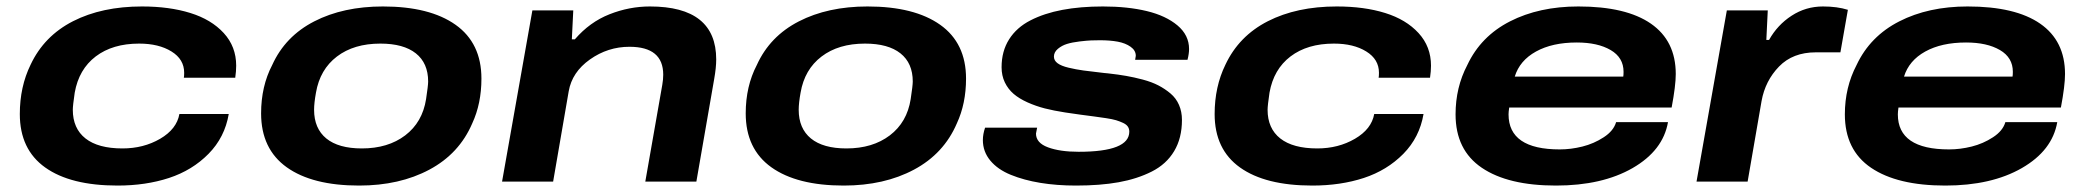

<svg xmlns="http://www.w3.org/2000/svg" viewBox="-20 -559 6417 591"><path d="M341.8 12.2Q197.3 12.2 119.1 -43.5Q41 -99.1 41 -208Q41 -292 74.2 -359.9Q115.7 -448.2 204.8 -493.7Q293.9 -539.1 417 -539.1Q501.5 -539.1 565.9 -519Q630.4 -499 668.7 -457.3Q707 -415.5 707 -356.9Q707 -339.8 704.1 -319.8H545.9Q546.9 -324.7 546.9 -335Q546.9 -376.5 507.8 -400.6Q468.8 -424.8 408.2 -424.8Q326.7 -424.8 274.7 -385.3Q222.7 -345.7 210 -273.9Q204.1 -233.9 204.1 -221.2Q204.1 -163.6 243.2 -132.8Q282.2 -102.1 356.9 -102.1Q421.9 -102.1 472.9 -131.8Q523.9 -161.6 532.2 -208H684.1Q671.9 -136.2 621.8 -85.4Q571.8 -34.7 500.2 -11.2Q428.7 12.2 341.8 12.2Z M1085.4 12.2Q941.4 12.2 862.5 -44.2Q783.7 -100.6 783.7 -210Q783.7 -293.5 817.9 -358.9Q857.9 -447.3 947.3 -493.2Q1036.6 -539.1 1158.7 -539.1Q1302.7 -539.1 1382.3 -482.7Q1461.9 -426.3 1461.9 -316.9Q1461.9 -240.2 1433.6 -179.2Q1393.6 -85.9 1301.8 -36.9Q1210 12.2 1085.4 12.2ZM1093.8 -102.1Q1174.3 -102.1 1227.3 -142.3Q1280.3 -182.6 1291.5 -253.9Q1297.9 -295.9 1297.9 -308.1Q1297.9 -364.7 1260 -394.8Q1222.2 -424.8 1150.9 -424.8Q1069.3 -424.8 1017.1 -385Q964.8 -345.2 952.6 -273.9Q946.8 -241.7 946.8 -221.2Q946.8 -163.6 984.4 -132.8Q1022 -102.1 1093.8 -102.1Z M1525.4 0 1618.7 -526.9H1744.6L1740.2 -438H1749.5Q1795.4 -491.2 1856.2 -515.1Q1917 -539.1 1980.5 -539.1Q2184.6 -539.1 2184.6 -376Q2184.6 -350.6 2178.2 -314.9L2123.5 0H1966.3L2018.6 -297.9Q2021.5 -314.5 2021.5 -329.1Q2021.5 -415 1917.5 -415Q1851.1 -415 1795.9 -376Q1740.7 -336.9 1730.5 -277.8L1682.6 0Z M2577.1 12.2Q2433.1 12.2 2354.2 -44.2Q2275.4 -100.6 2275.4 -210Q2275.4 -293.5 2309.6 -358.9Q2349.6 -447.3 2439 -493.2Q2528.3 -539.1 2650.4 -539.1Q2794.4 -539.1 2874 -482.7Q2953.6 -426.3 2953.6 -316.9Q2953.6 -240.2 2925.3 -179.2Q2885.3 -85.9 2793.5 -36.9Q2701.7 12.2 2577.1 12.2ZM2585.4 -102.1Q2666 -102.1 2719 -142.3Q2772 -182.6 2783.2 -253.9Q2789.6 -295.9 2789.6 -308.1Q2789.6 -364.7 2751.7 -394.8Q2713.9 -424.8 2642.6 -424.8Q2561 -424.8 2508.8 -385Q2456.5 -345.2 2444.3 -273.9Q2438.5 -241.7 2438.5 -221.2Q2438.5 -163.6 2476.1 -132.8Q2513.7 -102.1 2585.4 -102.1Z M3292 12.2Q3232.9 12.2 3182.4 3.9Q3131.8 -4.4 3091.6 -20.8Q3051.3 -37.1 3028.3 -64.7Q3005.4 -92.3 3005.4 -127.9Q3005.4 -146 3012.2 -166H3172.4Q3168.9 -148.9 3168.9 -147.9Q3168.9 -119.1 3205.8 -105.5Q3242.7 -91.8 3300.3 -91.8Q3456.1 -91.8 3456.1 -153.8Q3456.1 -162.6 3451.7 -169.2Q3447.3 -175.8 3437 -180.7Q3426.8 -185.5 3415.3 -189Q3403.8 -192.4 3384.5 -195.3Q3365.2 -198.2 3348.6 -200.4Q3332 -202.6 3305.4 -206.1Q3278.8 -209.5 3258.3 -212.9Q3223.6 -218.3 3196 -225.3Q3168.5 -232.4 3142.8 -243.9Q3117.2 -255.4 3100.1 -270Q3083 -284.7 3073 -305.4Q3063 -326.2 3063 -352.1Q3063 -401.4 3086.2 -438Q3109.4 -474.6 3151.9 -496.3Q3194.3 -518.1 3250 -528.6Q3305.7 -539.1 3375 -539.1Q3451.2 -539.1 3510 -524.9Q3568.8 -510.7 3604.5 -480.7Q3640.1 -450.7 3640.1 -408.2Q3640.1 -393.6 3635.3 -375H3474.1Q3476.1 -384.8 3476.1 -387.2Q3476.1 -403.8 3460.2 -415Q3444.3 -426.3 3420.7 -430.7Q3397 -435.1 3366.2 -435.1Q3351.6 -435.1 3338.6 -434.6Q3325.7 -434.1 3303 -431.4Q3280.3 -428.7 3264.4 -423.8Q3248.5 -418.9 3236.3 -408.7Q3224.1 -398.4 3224.1 -384.8Q3224.1 -372.6 3235.4 -364.3Q3246.6 -356 3269.3 -350.6Q3292 -345.2 3315.2 -342Q3338.4 -338.9 3373 -335Q3377.4 -334.5 3379.6 -334.2Q3381.8 -334 3385.5 -333.7Q3389.2 -333.5 3392.1 -333Q3422.4 -329.6 3446.3 -325.4Q3470.2 -321.3 3497.8 -314Q3525.4 -306.6 3545.7 -296.1Q3565.9 -285.6 3583 -271.2Q3600.1 -256.8 3609.1 -236.1Q3618.2 -215.3 3618.2 -189.9Q3618.2 -133.8 3594.2 -93.8Q3570.3 -53.7 3525.4 -31Q3480.5 -8.3 3423.3 2Q3366.2 12.2 3292 12.2Z M4019.5 12.2Q3875 12.2 3796.9 -43.5Q3718.8 -99.1 3718.8 -208Q3718.8 -292 3752 -359.9Q3793.5 -448.2 3882.6 -493.7Q3971.7 -539.1 4094.7 -539.1Q4179.2 -539.1 4243.7 -519Q4308.1 -499 4346.4 -457.3Q4384.8 -415.5 4384.8 -356.9Q4384.8 -339.8 4381.8 -319.8H4223.6Q4224.6 -324.7 4224.6 -335Q4224.6 -376.5 4185.5 -400.6Q4146.5 -424.8 4085.9 -424.8Q4004.4 -424.8 3952.4 -385.3Q3900.4 -345.7 3887.7 -273.9Q3881.8 -233.9 3881.8 -221.2Q3881.8 -163.6 3920.9 -132.8Q3960 -102.1 4034.7 -102.1Q4099.6 -102.1 4150.6 -131.8Q4201.7 -161.6 4210 -208H4361.8Q4349.6 -136.2 4299.6 -85.4Q4249.5 -34.7 4178 -11.2Q4106.4 12.2 4019.5 12.2Z M4769.5 12.2Q4622.1 12.2 4541.3 -42.5Q4460.4 -97.2 4460.4 -207Q4460.4 -290 4496.6 -358.9Q4538.1 -447.3 4627.9 -493.2Q4717.8 -539.1 4838.4 -539.1Q4985.4 -539.1 5061.8 -486.1Q5138.2 -433.1 5138.2 -331.1Q5138.2 -295.4 5125.5 -228H4625.5Q4623.5 -214.4 4623.5 -207Q4623.5 -99.1 4781.2 -99.1Q4815.4 -99.1 4850.8 -107.9Q4886.2 -116.7 4916.5 -136.5Q4946.8 -156.2 4954.6 -183.1H5114.3Q5099.1 -95.7 5005.4 -41.7Q4911.6 12.2 4769.5 12.2ZM4642.6 -323.2H4976.6Q4977.5 -328.1 4977.5 -337.9Q4977.5 -381.8 4937.7 -405Q4897.9 -428.2 4833.5 -428.2Q4758.3 -428.2 4708 -400.4Q4657.7 -372.6 4642.6 -323.2Z M5202.1 0 5295.4 -526.9H5421.4L5417 -436H5425.3Q5451.2 -482.4 5494.9 -510.7Q5538.6 -539.1 5591.3 -539.1Q5635.3 -539.1 5668 -528.8L5645 -397.9H5569.3Q5498.5 -397.9 5456.1 -354.2Q5413.6 -310.5 5402.3 -248L5359.4 0Z M5967.8 12.2Q5820.3 12.2 5739.5 -42.5Q5658.7 -97.2 5658.7 -207Q5658.7 -290 5694.8 -358.9Q5736.3 -447.3 5826.2 -493.2Q5916 -539.1 6036.6 -539.1Q6183.6 -539.1 6260 -486.1Q6336.4 -433.1 6336.4 -331.1Q6336.4 -295.4 6323.7 -228H5823.7Q5821.8 -214.4 5821.8 -207Q5821.8 -99.1 5979.5 -99.1Q6013.7 -99.1 6049.1 -107.9Q6084.5 -116.7 6114.7 -136.5Q6145 -156.2 6152.8 -183.1H6312.5Q6297.4 -95.7 6203.6 -41.7Q6109.9 12.2 5967.8 12.2ZM5840.8 -323.2H6174.8Q6175.8 -328.1 6175.8 -337.9Q6175.8 -381.8 6136 -405Q6096.2 -428.2 6031.7 -428.2Q5956.5 -428.2 5906.2 -400.4Q5856 -372.6 5840.8 -323.2Z"/></svg>

Font: Archivo Expanded
Style: Bold Italic
Weight: 700
Width: 7
Italic angle: -10°
Designer: Hector Gatti
Foundry: Omnibus-Type
Version: Version 2.001